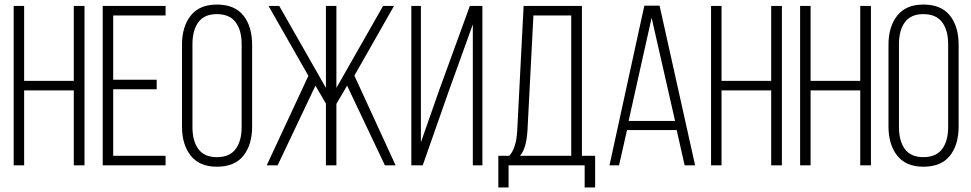

<svg xmlns="http://www.w3.org/2000/svg" viewBox="-20 -726 4265 843"><path d="M86 -329V0H40V-700H86V-371H304V-700H351V0H304V-329Z M668 -376V-334H477V-42H707V0H431V-700H707V-658H477V-376Z M779 -529Q779 -609 817.5 -657.5Q856 -706 932 -706Q1010 -706 1048.5 -658Q1087 -610 1087 -529V-171Q1087 -90 1048.5 -42Q1010 6 932 6Q856 6 817.5 -42.5Q779 -91 779 -171ZM825 -168Q825 -107 851 -71.5Q877 -36 932 -36Q988 -36 1014.5 -71.5Q1041 -107 1041 -168V-532Q1041 -593 1014.5 -628.5Q988 -664 932 -664Q877 -664 851 -628.5Q825 -593 825 -532Z M1504 -350 1457 -270V0H1411V-271L1365 -350L1199 0H1151L1334 -393L1159 -700H1206L1411 -340V-700H1457V-340L1662 -700H1710L1536 -394L1717 0H1670Z M1950 -325 1836 0H1786V-700H1828V-101L1909 -332L2043 -700H2098V0H2056V-619Z M2547 97V0H2213V97H2168V-42H2216Q2247 -75 2251 -154L2279 -700H2535V-42H2593V97ZM2296 -154Q2291 -72 2263 -42H2488V-658H2322Z M2733 -155 2698 0H2656L2809 -701H2876L3032 0H2986L2951 -155ZM2740 -195H2944L2841 -648Z M3148 -329V0H3102V-700H3148V-371H3366V-700H3413V0H3366V-329Z M3539 -329V0H3493V-700H3539V-371H3757V-700H3804V0H3757V-329Z M3881 -529Q3881 -609 3919.5 -657.5Q3958 -706 4034 -706Q4112 -706 4150.5 -658Q4189 -610 4189 -529V-171Q4189 -90 4150.5 -42Q4112 6 4034 6Q3958 6 3919.5 -42.5Q3881 -91 3881 -171ZM3927 -168Q3927 -107 3953 -71.5Q3979 -36 4034 -36Q4090 -36 4116.5 -71.5Q4143 -107 4143 -168V-532Q4143 -593 4116.5 -628.5Q4090 -664 4034 -664Q3979 -664 3953 -628.5Q3927 -593 3927 -532Z"/></svg>

Font: Bebas Neue Book
Style: Regular
Weight: 300
Designer: Ryoichi Tsunekawa
Foundry: Ryoichi Tsunekawa
Version: Version 1.003;PS 001.003;hotconv 1.0.88;makeotf.lib2.5.64775